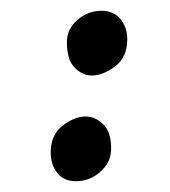

<svg xmlns="http://www.w3.org/2000/svg" viewBox="-20 -423 315 356"><path d="M150 -283Q133 -283 118.5 -297.5Q104 -312 104 -345Q104 -369 123.5 -386Q143 -403 168 -403Q191 -403 203.5 -387.5Q216 -372 216 -350Q216 -317 193.5 -300Q171 -283 150 -283ZM121 -87Q98 -87 86 -102.5Q74 -118 74 -140Q74 -173 96 -190Q118 -207 139 -207Q157 -207 172 -192Q187 -177 186 -144Q185 -121 165.5 -104Q146 -87 121 -87Z"/></svg>

Font: BriemHand
Style: Regular
Weight: 400
Designer: Gunnlaugur SE Briem, Eben Sorkin
Foundry: Sorkin Type
Version: Version 1.001; ttfautohint (v1.8.4.7-5d5b)